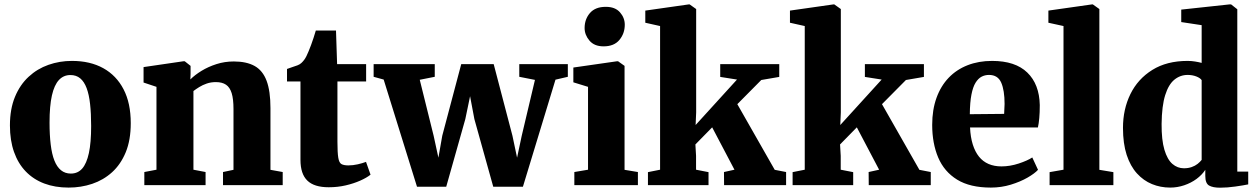

<svg xmlns="http://www.w3.org/2000/svg" viewBox="-20 -839 5698 870"><path d="M25 -270.5Q25 -345 47.8 -400Q70.5 -455 109.8 -491.2Q149 -527.5 199.5 -545.2Q250 -563 306 -563Q388.5 -563 448 -530Q507.5 -497 540 -434.2Q572.5 -371.5 572.5 -281Q572.5 -204.5 549.8 -149.2Q527 -94 487.8 -58.5Q448.5 -23 397.8 -6Q347 11 291 11Q229.5 11 180.5 -7.5Q131.5 -26 96.8 -62Q62 -98 43.5 -150.5Q25 -203 25 -270.5ZM301 -52.5Q332.5 -52.5 352.5 -75.2Q372.5 -98 382.8 -145.5Q393 -193 393 -268Q393 -324.5 388.2 -367.5Q383.5 -410.5 372.5 -439.8Q361.5 -469 343.5 -484Q325.5 -499 299 -499Q268 -499 247 -476.5Q226 -454 215.2 -406.5Q204.5 -359 204.5 -283.5Q204.5 -227 209.8 -183.8Q215 -140.5 226.5 -111.5Q238 -82.5 256.5 -67.5Q275 -52.5 301 -52.5Z M689 -70V-445.5L630.5 -465V-535L811.5 -561.5H817L843.5 -540.5V-504L842.5 -479Q863 -499.5 893.2 -518Q923.5 -536.5 960.8 -548.5Q998 -560.5 1039.5 -560.5Q1097 -560.5 1133.8 -540Q1170.5 -519.5 1188 -473Q1205.5 -426.5 1205.5 -349.5V-69.5L1261 -59.5V0H990.5V-59.5L1038 -69.5V-345.5Q1038 -390 1029.8 -416.8Q1021.5 -443.5 1004 -455.2Q986.5 -467 958 -467Q936 -467 917 -460.5Q898 -454 882.8 -444.5Q867.5 -435 856.5 -426.5V-70L911.5 -59.5V0H634V-59.5Z M1469.5 9.5Q1403.5 9.5 1372.5 -20.8Q1341.5 -51 1341.5 -114.5V-470H1280.5V-526.5Q1293 -531.5 1305.2 -535.2Q1317.5 -539 1328 -543Q1338.5 -547 1345.5 -553.5Q1353 -560.5 1358.5 -568Q1364 -575.5 1368.8 -585.2Q1373.5 -595 1378.5 -607Q1384 -619.5 1389.5 -635Q1395 -650.5 1400.8 -667.5Q1406.5 -684.5 1411 -700.5H1502.5L1507.5 -548.5H1639V-470H1509V-197Q1509 -147.5 1512.8 -124.5Q1516.5 -101.5 1527.2 -95.5Q1538 -89.5 1558.5 -89.5Q1579.5 -89.5 1601.2 -94.5Q1623 -99.5 1638.5 -105.5L1659 -47.5Q1641.5 -33.5 1612.2 -20.5Q1583 -7.5 1546.5 1Q1510 9.5 1469.5 9.5Z M1673 -491V-548.5H1950V-491L1882 -477.5L1945 -223.5L1966.5 -124.5L1984 -224L2070 -548.5H2217L2302 -224L2323 -124.5L2344 -223.5L2404 -477L2333 -491V-548.5H2553V-491L2497 -478L2349.5 7H2215L2129.5 -299.5L2110 -403L2088.5 -299.5L2002 7H1869.5L1718.5 -478.5Z M2582.5 0V-59.5L2644.5 -70V-445.5L2578 -466V-533L2776.5 -561.5H2780.5L2810 -540.5V-69.5L2870.5 -59.5V0ZM2714.5 -629Q2673 -629 2651 -655Q2629 -681 2629 -712Q2629 -752 2653.2 -780Q2677.5 -808 2724.5 -808H2725.5Q2767.5 -808 2789.2 -783.2Q2811 -758.5 2811 -727Q2811 -687.5 2786.8 -658.2Q2762.5 -629 2715.5 -629Z M2916 0V-59L2971 -70V-721L2904 -736V-791L3100.5 -819H3105L3134.5 -798V-330L3132 -272.5L3319.5 -478.5L3243.5 -490.5V-548.5H3511V-490.5L3429.5 -476.5L3321 -367L3490.5 -69.5L3542 -59.5V0H3261L3260.5 -59.5L3308 -70L3207 -262L3131 -184.5L3134 -133V-70L3190.5 -59V0Z M3571.5 0V-59L3626.5 -70V-721L3559.5 -736V-791L3756 -819H3760.5L3790 -798V-330L3787.5 -272.5L3975 -478.5L3899 -490.5V-548.5H4166.5V-490.5L4085 -476.5L3976.5 -367L4146 -69.5L4197.5 -59.5V0H3916.5L3916 -59.5L3963.5 -70L3862.5 -262L3786.5 -184.5L3789.5 -133V-70L3846 -59V0Z M4470 11Q4375.5 11 4317 -25Q4258.5 -61 4231.2 -125.2Q4204 -189.5 4204 -273Q4204 -341.5 4223.5 -395.5Q4243 -449.5 4278.8 -486.8Q4314.5 -524 4364.5 -543.5Q4414.5 -563 4475.5 -563Q4580.5 -563 4635 -510.2Q4689.5 -457.5 4691.5 -363Q4691.5 -328.5 4689.2 -303.8Q4687 -279 4683 -261.5H4375.5Q4377.5 -217 4388 -184Q4398.5 -151 4416.2 -129Q4434 -107 4459.5 -96Q4485 -85 4518 -85Q4556.5 -85 4596 -98Q4635.5 -111 4657.5 -125.5L4683.5 -69.5Q4668.5 -53 4636 -34.2Q4603.5 -15.5 4560.2 -2.2Q4517 11 4470 11ZM4374.5 -321.5 4530 -323Q4530.5 -334.5 4531 -345.5Q4531.5 -356.5 4532 -368Q4532 -429.5 4516.8 -464.5Q4501.5 -499.5 4461.5 -499.5Q4443 -499.5 4427.8 -491.5Q4412.5 -483.5 4400.5 -464.2Q4388.5 -445 4381.8 -410.2Q4375 -375.5 4374.5 -321.5Z M4799 -70V-721L4730.5 -736V-791L4927.5 -819H4932L4961.5 -798V-69.5L5025 -59V0H4736V-59Z M5282.5 11Q5238.5 11 5200 -4.8Q5161.5 -20.5 5131.8 -53.2Q5102 -86 5085.2 -137.2Q5068.5 -188.5 5068.5 -259.5Q5068.5 -344 5102.2 -412.8Q5136 -481.5 5201.5 -522.2Q5267 -563 5361 -563Q5379 -563 5395.5 -560.2Q5412 -557.5 5425 -554V-725L5332.5 -739V-795.5L5550.5 -819H5558.5L5586.5 -797V-61.5H5636V-3.5Q5614.5 1 5577.8 6.2Q5541 11.5 5508.5 11.5Q5476 11.5 5458.8 1.8Q5441.5 -8 5441.5 -42V-69.5Q5426.5 -46.5 5401.8 -28.2Q5377 -10 5346 0.5Q5315 11 5282.5 11ZM5344.5 -76.5Q5364 -76.5 5379.8 -82Q5395.5 -87.5 5406.8 -96.5Q5418 -105.5 5425 -114.5V-476Q5418 -486 5400.2 -492.8Q5382.5 -499.5 5361.5 -499.5Q5328 -499.5 5301.5 -478Q5275 -456.5 5259.8 -408Q5244.5 -359.5 5243.5 -277.5Q5243 -205 5256.2 -160.5Q5269.5 -116 5292.5 -96.2Q5315.5 -76.5 5344.5 -76.5Z"/></svg>

Font: Merriweather 36pt Black
Style: Regular
Weight: 900
Version: Version 2.100